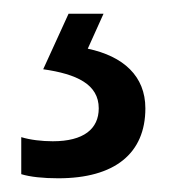

<svg xmlns="http://www.w3.org/2000/svg" viewBox="-20 -20 249 280"><path d="M192 138C192 91 160 62 108 51L131 0H80L43 81C92 88 124 103 124 138C124 168 102 186 57 186C41 186 24 184 11 180V234C24 238 43 240 65 240C147 240 192 204 192 138Z"/></svg>

Font: Noto Sans Ethiopic Condensed
Style: Regular
Weight: 400
Width: 3
Designer: Monotype Design Team
Foundry: Monotype Imaging Inc.
Version: Version 2.102